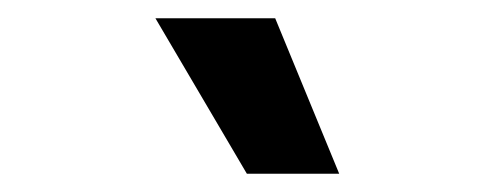

<svg xmlns="http://www.w3.org/2000/svg" viewBox="-20 -762 540 210"><path d="M281 -742 351 -572H250L150 -742Z"/></svg>

Font: Elaine Sans SemiBold
Style: Regular
Weight: 600
Designer: Wei Huang
Foundry: Wei Huang
Version: Version 2.001;December 24, 2019;FontCreator 12.0.0.2547 64-b